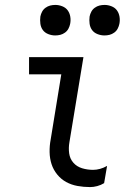

<svg xmlns="http://www.w3.org/2000/svg" viewBox="-20 -752 540 780"><path d="M346 8Q320 8 295 3.5Q270 -1 249 -12.5Q228 -24 212.5 -43Q197 -62 189.5 -85Q182 -108 181.5 -134Q181 -160 186 -186L229 -450H98V-520H319L262 -174Q258 -151 261 -129Q264 -107 278 -91Q292 -75 313.5 -68.5Q335 -62 358 -62Q372 -62 386.5 -66Q401 -70 415 -78L403 -8Q390 0 375 4Q360 8 346 8ZM404 -608Q390 -608 376 -613.5Q362 -619 354 -630Q346 -641 344 -655.5Q342 -670 344 -685Q346 -695 351 -704.5Q356 -714 365 -720.5Q374 -727 384 -729.5Q394 -732 405 -732Q419 -732 433 -726.5Q447 -721 455 -710Q463 -699 465.5 -684.5Q468 -670 465 -655Q463 -645 458 -635.5Q453 -626 444 -619.5Q435 -613 425 -610.5Q415 -608 404 -608ZM204 -608Q190 -608 176 -613.5Q162 -619 154 -630Q146 -641 144 -655.5Q142 -670 144 -685Q146 -695 151 -704.5Q156 -714 165 -720.5Q174 -727 184 -729.5Q194 -732 205 -732Q219 -732 233 -726.5Q247 -721 255 -710Q263 -699 265.5 -684.5Q268 -670 265 -655Q263 -645 258 -635.5Q253 -626 244 -619.5Q235 -613 225 -610.5Q215 -608 204 -608Z"/></svg>

Font: Iosevka Oblique
Style: Regular
Weight: 400
Italic angle: -9°
Monospace: yes
Designer: Belleve Invis
Foundry: Belleve Invis
Version: Version 32.5.0; ttfautohint (v1.8.4)